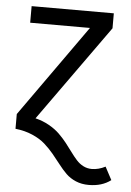

<svg xmlns="http://www.w3.org/2000/svg" viewBox="-53 -566 557 817"><g transform="rotate(5 225.5 -157.5)"><path d="M356.9 210.9Q326.2 210.9 301.5 200.4Q276.9 189.9 259.5 172.9Q242.2 155.8 226.1 134.8Q210 113.8 191.9 92Q173.8 70.3 152.6 51.5Q131.3 32.7 98.9 18.6Q66.4 4.4 25.9 0V-63L304.2 -455.1H48.8V-525.9H399.9V-461.9L106.9 -51.8Q139.2 -43.9 165.8 -28.8Q192.4 -13.7 210.4 3.9Q228.5 21.5 243.9 41Q259.3 60.5 272.2 78.4Q285.2 96.2 298.1 110.6Q311 125 327.6 133.5Q344.2 142.1 363.8 142.1Q392.6 142.1 421.9 127L451.2 182.1Q413.6 210.9 356.9 210.9Z"/></g></svg>

Font: Fira Sans Book
Style: Regular
Weight: 350
Designer: Carrois Corporate & Edenspiekermann AG
Foundry: Carrois Corporate GbR & Edenspiekermann AG
Version: Version 4.203;PS 004.203;hotconv 1.0.88;makeotf.lib2.5.64775